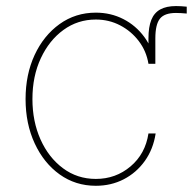

<svg xmlns="http://www.w3.org/2000/svg" viewBox="-20 -595 630 627"><path d="M487.3 -386.7H464.8V-469.7Q464.8 -506.8 474.1 -530Q483.4 -553.2 503.4 -564.2Q523.4 -575.2 554.7 -575.2Q562 -575.2 571.3 -574.7Q580.6 -574.2 589.8 -573.2V-550.8Q580.6 -551.8 571 -552.2Q561.5 -552.7 554.7 -552.7Q517.1 -552.7 502.2 -533.9Q487.3 -515.1 487.3 -469.7ZM293 11.7Q226.6 11.7 174.8 -25.4Q123 -62.5 93.3 -126.7Q63.5 -190.9 63.5 -271.5Q63.5 -351.6 93 -415.3Q122.6 -479 174.6 -516.4Q226.6 -553.7 293 -553.7Q341.8 -553.7 382.8 -532.7Q423.8 -511.7 451.4 -474.1Q479 -436.5 487.3 -386.7H464.8Q458 -428.2 433.3 -460.7Q408.7 -493.2 372.3 -512.2Q335.9 -531.2 293 -531.2Q233.9 -531.2 187.3 -497.3Q140.6 -463.4 113.3 -404.8Q85.9 -346.2 85.9 -271.5Q85.9 -198.7 112.3 -139.6Q138.7 -80.6 185.5 -45.7Q232.4 -10.7 293 -10.7Q357.9 -10.7 406.2 -51.5Q454.6 -92.3 464.8 -159.2H488.3Q480.5 -107.9 452.9 -69.3Q425.3 -30.8 384 -9.5Q342.8 11.7 293 11.7Z"/></svg>

Font: Inter Tight Thin
Style: Regular
Weight: 250
Designer: Rasmus Andersson
Foundry: rsms
Version: Version 3.004